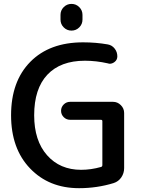

<svg xmlns="http://www.w3.org/2000/svg" viewBox="-20 -982 733 990"><path d="M292 -880.9V-905.3Q292 -928.7 308.6 -945.3Q325.2 -961.9 348.6 -961.9Q372.1 -961.9 388.7 -945.3Q405.3 -928.7 405.3 -905.3V-880.9Q405.3 -857.4 388.7 -840.8Q372.1 -824.2 348.6 -824.2Q325.2 -824.2 308.6 -840.8Q292 -857.4 292 -880.9ZM408.2 -763.7Q474.6 -763.7 536.1 -752.9Q557.6 -749 571.3 -731.4Q585 -713.9 585 -691.4Q585 -672.9 570.3 -662.1Q558.6 -653.3 545.9 -653.3Q542 -653.3 536.1 -655.3Q475.6 -668.9 418 -668.9Q292 -668.9 224.1 -596.7Q156.2 -524.4 156.2 -387.7Q156.2 -256.8 222.7 -181.6Q289.1 -106.4 398.4 -106.4Q449.2 -106.4 501 -121.1Q507.8 -123 507.8 -130.9V-357.4Q507.8 -364.3 500 -364.3H341.8Q322.3 -364.3 308.6 -377.9Q294.9 -391.6 294.9 -410.6Q294.9 -429.7 308.6 -443.4Q322.3 -457 341.8 -457H562.5Q585.9 -457 603 -439.9Q620.1 -422.9 620.1 -399.4V-115.2Q620.1 -88.9 605.5 -67.4Q590.8 -45.9 566.4 -38.1Q480.5 -11.7 387.7 -11.7Q232.4 -11.7 134.8 -113.8Q37.1 -215.8 37.1 -387.7Q37.1 -562.5 136.2 -663.1Q235.4 -763.7 408.2 -763.7Z"/></svg>

Font: Gen Jyuu Gothic P Medium
Style: Regular
Weight: 500
Designer: [Source Han Sans]
Ryoko NISHIZUKA  (kana & ideographs); Paul D. Hunt (Latin, Greek & Cyrillic); Wenlong ZHANG  (bopomofo
Version: Version 1.002.20150607